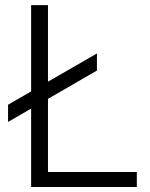

<svg xmlns="http://www.w3.org/2000/svg" viewBox="-20 -748 600 768"><path d="M104.5 0V-727.5H171.9V-60.1H527.3V0ZM12.2 -260.3V-329.1L367.7 -534.2V-465.8Z"/></svg>

Font: Inter 28pt Light
Style: Regular
Weight: 300
Designer: Rasmus Andersson
Foundry: rsms
Version: Version 4.001;git-66647c0bb